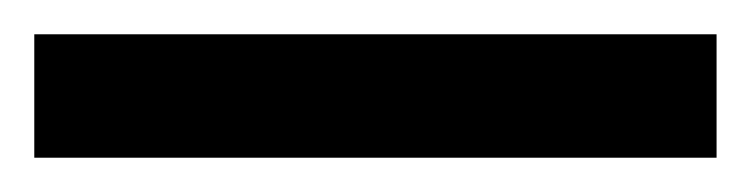

<svg xmlns="http://www.w3.org/2000/svg" viewBox="-22 70 438 112"><path d="M396 162H-2V90H396Z"/></svg>

Font: Noto Sans Sinhala ExtraCondensed Black
Style: Regular
Weight: 900
Width: 2
Designer: Jelle Bosma - Monotype Design Team
Foundry: Monotype Imaging Inc.
Version: Version 2.006; ttfautohint (v1.8.4.7-5d5b)